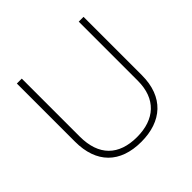

<svg xmlns="http://www.w3.org/2000/svg" viewBox="-179 -889 1075 1075"><g transform="rotate(-45 358.0 -352.0)"><path d="M622 -252V-714H584V-246C584 -103 498 -26 358 -26C214 -26 133 -104 133 -255V-714H94V-254C94 -84 189 10 356 10C518 10 622 -80 622 -252Z"/></g></svg>

Font: Noto Sans Malayalam ExtraLight
Style: Regular
Weight: 200
Designer: Jelle Bosma - Monotype Design Team
Foundry: Monotype Imaging Inc.
Version: Version 2.104